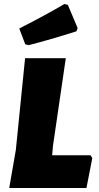

<svg xmlns="http://www.w3.org/2000/svg" viewBox="-20 -937 492 957"><path d="M301 -917 318 -913 367 -797 361 -781Q229 -739 123 -712L106 -716L76 -795Q206 -861 301 -917ZM431 -163 440 -149 411 0H26L59 -190L105 -647H308L244 -210L240 -163Z"/></svg>

Font: Alegreya Sans SC Black
Style: Italic
Weight: 900
Italic angle: -7°
Designer: Juan Pablo del Peral
Foundry: Huerta Tipografica
Version: Version 2.007